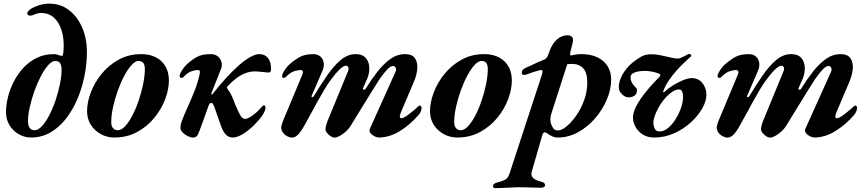

<svg xmlns="http://www.w3.org/2000/svg" viewBox="-20 -723 4649 1029"><path d="M146.2 14Q111.5 14 80.7 -3.6Q49.9 -21.2 31 -51.8Q12.2 -82.4 12.2 -120.4Q12.2 -159.5 22.6 -202.3Q33.1 -245.1 54.1 -286.1Q75.1 -327.1 106.2 -360.3Q137.3 -393.5 177.8 -413.2Q218.2 -432.9 267.6 -432.9Q277.8 -432.9 285.5 -430.6Q293.3 -428.3 298.4 -426.3Q302.9 -424.8 307.1 -423.9Q311.3 -423.1 314 -423.8Q317.6 -425.9 319.4 -440.9Q321.2 -455.9 321.2 -466.2Q323.2 -516.8 310.3 -559.5Q297.3 -602.2 269.7 -627.8Q242 -653.4 199.2 -653.4Q183.5 -653.4 168.2 -646.7Q152.9 -640 144.1 -639.2Q136.8 -638.3 131.4 -641.6Q126 -644.8 126 -650.4Q126 -656.4 131.1 -662.8Q136.1 -669.2 145 -675.3Q163.1 -686.6 189.6 -695Q216.1 -703.4 245.5 -703.4Q305.1 -703.4 350.1 -668.5Q395.1 -633.6 420.5 -575Q445.8 -516.4 445.8 -444.3Q445.8 -382.2 433 -317.4Q420.2 -252.6 395.2 -193.3Q370.1 -133.9 333.7 -87.1Q297.4 -40.4 250.3 -13.2Q203.2 14 146.2 14ZM164.8 -25Q184.7 -25 205.1 -47.2Q225.5 -69.3 244.3 -105.7Q263.1 -142 277.8 -185.5Q292.4 -228.9 301.2 -272.1Q310.1 -315.4 310.1 -349.9Q310.1 -373.2 302 -384.7Q293.9 -396.3 276.1 -396.3Q258.7 -396.3 238.7 -374.2Q218.7 -352 199.5 -315.7Q180.3 -279.3 164.8 -235.9Q149.4 -192.4 139.7 -149.6Q130 -106.8 130 -72.2Q130 -49.2 139.4 -37.1Q148.8 -25 164.8 -25Z M591.7 14Q553.8 14 520.5 -4.1Q487.2 -22.1 466.9 -53.8Q446.6 -85.6 446.6 -127.7Q446.6 -173.9 466.3 -226.7Q486.1 -279.6 524 -326.5Q561.9 -373.3 615.7 -403.1Q669.4 -432.9 737.5 -432.9Q803.9 -432.9 844.5 -395.2Q885.1 -357.5 885.1 -290.3Q885.1 -244.4 865.5 -191.8Q845.8 -139.1 807.8 -92.3Q769.8 -45.5 715.5 -15.8Q661.2 14 591.7 14ZM611 -25Q630.9 -25 651.3 -47.3Q671.7 -69.5 690.5 -105.9Q709.3 -142.4 724 -186.3Q738.6 -230.1 747.5 -274Q756.3 -317.9 756.3 -353.5Q756.3 -374.6 748.2 -385.5Q740.1 -396.3 722.3 -396.3Q705.1 -396.3 685.1 -374.4Q665.1 -352.6 645.9 -316.5Q626.7 -280.4 611.1 -236.8Q595.6 -193.2 585.9 -149.4Q576.2 -105.7 576.2 -69Q576.2 -46.6 586.1 -35.8Q595.9 -25 611 -25Z M1014.2 14.2Q1002.6 14.2 986.8 6.7Q970.9 -0.7 959 -12.7Q947.2 -24.6 947.2 -36.3Q947.2 -43.2 947.6 -48.4Q948 -53.5 949.6 -59.3Q951.2 -65.1 953.7 -72.4Q965.8 -105.1 983.7 -144.6Q1001.7 -184.1 1020.1 -229.4Q1038.5 -274.6 1049.4 -322.7Q1052.1 -334.8 1050.8 -341.3Q1049.5 -347.8 1039.5 -347.8Q1029.4 -347.8 1008 -341.6Q986.6 -335.4 963.4 -310Q959.4 -305.2 951.4 -305.8Q943.3 -306.4 942.5 -315Q942.5 -322.6 948.7 -334.6Q954.9 -346.6 964.3 -358.9Q973.7 -371.3 980.2 -377.1Q1004.6 -399.8 1032.5 -416.3Q1060.5 -432.9 1107.6 -432.9Q1133.8 -432.9 1148.3 -420Q1162.7 -407.2 1167.2 -389.3Q1171.6 -371.5 1165.4 -356.2L1113.4 -224.3Q1110.2 -216.6 1113.9 -216.3Q1117.5 -216.1 1121.5 -221.9Q1156.7 -266.9 1191.9 -305.2Q1227 -343.5 1259.8 -372.4Q1292.6 -401.3 1320.7 -417.1Q1348.9 -432.9 1369.4 -432.9Q1399.1 -432.9 1415.9 -412.5Q1432.8 -392.2 1432.6 -351Q1432.6 -334.3 1419.1 -334.3Q1412.5 -334.3 1403.3 -335.4Q1394 -336.5 1384.2 -337.5Q1372.9 -338.5 1363.3 -339.5Q1353.6 -340.5 1348.1 -340.5Q1327.1 -340.5 1308.3 -335.3Q1289.6 -330.1 1271.7 -320Q1253.9 -310 1236.5 -295.5Q1219.2 -281 1200.1 -261.6Q1196.1 -257.6 1196.1 -254.3Q1196 -251 1200.4 -244.9Q1212.7 -229.6 1222.6 -207.8Q1232.5 -186 1240.8 -162.2Q1253 -133.3 1265.4 -109.5Q1277.8 -85.7 1293.6 -85.7Q1304.1 -85.7 1319.5 -94.9Q1334.9 -104 1350 -117.1Q1365.1 -130.2 1373.2 -139.6Q1382.5 -150.1 1386.6 -154.2Q1390.8 -158.3 1394.8 -158.3Q1399.4 -158.3 1401.1 -154Q1402.8 -149.8 1402.8 -145.1Q1402.8 -128.3 1384.3 -102Q1365.9 -75.8 1338 -48.8Q1310.2 -21.8 1280.4 -3.9Q1250.6 14 1228 14Q1205.4 14 1190.3 -1.9Q1175.2 -17.8 1163.6 -50.4L1128.8 -150.1Q1125.6 -158.7 1121.8 -165.1Q1118 -171.4 1111.3 -171.4Q1107 -171.4 1103 -166.4Q1099.1 -161.4 1095.1 -149.3Q1085.7 -120.7 1072.6 -85.8Q1059.4 -50.9 1047.5 -17.6Q1040.7 0.8 1033.6 7.5Q1026.4 14.2 1014.2 14.2Z M1543.6 14.5Q1534.5 14.5 1520.7 7.9Q1506.8 1.3 1496.9 -11.5Q1487.1 -24.2 1487.1 -41.7Q1487.9 -46.7 1489.9 -54.6Q1491.9 -62.6 1495.3 -71.7L1601.2 -325Q1605.4 -335.5 1602.5 -341.7Q1599.5 -347.8 1589.2 -347.8Q1579.1 -347.8 1557.7 -341.6Q1536.2 -335.4 1511.4 -310Q1507.4 -305.2 1499.6 -305.7Q1491.9 -306.2 1491.5 -314.8Q1491.5 -322.5 1498 -334.4Q1504.5 -346.4 1513.9 -358.8Q1523.4 -371.3 1530.6 -377.1Q1555.8 -399.8 1583.9 -416.2Q1612 -432.7 1659.2 -432.9Q1682.2 -432.9 1696.9 -420.2Q1711.6 -407.5 1714.9 -386.4Q1718.1 -365.4 1707.6 -342L1650.6 -210.4Q1647.6 -203.4 1652.9 -202.4Q1658.3 -201.4 1662.1 -208Q1699.3 -269.9 1734.7 -320.8Q1770.1 -371.7 1807.1 -402.3Q1844 -432.9 1885.8 -432.9Q1924.5 -432.9 1942.4 -410Q1960.4 -387.1 1959.3 -352.5Q1958.3 -317.8 1939.9 -283.4L1926 -250.5Q1922.2 -243.5 1929.2 -242.5Q1936.1 -241.5 1940 -248.2Q1970.5 -297.5 2003.2 -339.3Q2035.9 -381.1 2072.3 -407Q2108.6 -432.9 2150.5 -432.9Q2189.1 -432.9 2204.1 -410.6Q2219.1 -388.4 2216.3 -353.8Q2213.4 -319.2 2196.9 -281.8L2128.1 -119.6Q2115.6 -89.4 2131.5 -89.4Q2137.8 -89.4 2148.6 -95.4Q2159.5 -101.5 2171.6 -110.8Q2183.8 -120 2194.3 -128.9Q2204.9 -137.7 2210.5 -142.5Q2215.6 -147.6 2221 -152.5Q2226.5 -157.4 2229.9 -157.4Q2232.9 -157.4 2236.2 -153.7Q2239.6 -150 2239.6 -145.1Q2238.7 -134.7 2234.8 -125Q2230.9 -115.2 2222.4 -105.9Q2178.7 -54.9 2123 -20.5Q2067.2 14 2009.5 14Q2000.7 14 1987.3 7.5Q1973.9 1 1965.3 -10Q1956.7 -21 1962.3 -32.8L2098 -334.3Q2106 -350.2 2100.8 -359.8Q2095.6 -369.4 2087 -369.5Q2073.5 -369.7 2055.5 -351Q2037.5 -332.3 2013.5 -297.8Q1995.3 -269.8 1970 -228.9Q1944.7 -188.1 1916.4 -141.7Q1888.1 -95.3 1859.1 -48.5Q1847.8 -30.4 1831.2 -16Q1814.5 -1.5 1798.8 6.5Q1783.1 14.5 1772.7 14.5Q1763.6 14.5 1752.2 7.2Q1740.8 -0.2 1732.6 -10.7Q1724.3 -21.2 1724.3 -30.5Q1724.3 -36.3 1727.1 -48.2Q1730 -60.1 1735.9 -75.8L1843.6 -337.3Q1851 -353.7 1846.9 -362.2Q1842.9 -370.7 1833.5 -370.9Q1821.6 -371.3 1799.9 -350.7Q1778.2 -330.2 1748.5 -289.2Q1734 -268.6 1717.3 -241Q1700.5 -213.3 1683.3 -181.8Q1666.1 -150.3 1648.2 -117.4Q1630.3 -84.5 1612.9 -53.4Q1595.1 -20.2 1578.6 -2.8Q1562.2 14.5 1543.6 14.5Z M2429.7 14Q2391.8 14 2358.5 -4.1Q2325.2 -22.1 2304.9 -53.8Q2284.6 -85.6 2284.6 -127.7Q2284.6 -173.9 2304.3 -226.7Q2324.1 -279.6 2362 -326.5Q2399.9 -373.3 2453.7 -403.1Q2507.4 -432.9 2575.5 -432.9Q2641.9 -432.9 2682.5 -395.2Q2723.1 -357.5 2723.1 -290.3Q2723.1 -244.4 2703.5 -191.8Q2683.8 -139.1 2645.8 -92.3Q2607.8 -45.5 2553.5 -15.8Q2499.2 14 2429.7 14ZM2449 -25Q2468.9 -25 2489.3 -47.3Q2509.7 -69.5 2528.5 -105.9Q2547.3 -142.4 2562 -186.3Q2576.6 -230.1 2585.5 -274Q2594.3 -317.9 2594.3 -353.5Q2594.3 -374.6 2586.2 -385.5Q2578.1 -396.3 2560.3 -396.3Q2543.1 -396.3 2523.1 -374.4Q2503.1 -352.6 2483.9 -316.5Q2464.7 -280.4 2449.1 -236.8Q2433.6 -193.2 2423.9 -149.4Q2414.2 -105.7 2414.2 -69Q2414.2 -46.6 2424.1 -35.8Q2433.9 -25 2449 -25Z M2632.6 285.2Q2628.4 285.2 2624.9 281.9Q2621.5 278.7 2622.3 273.7Q2623.1 265.7 2629.5 261.4Q2635.9 257.2 2644.1 255.4Q2674.9 247.3 2689 239Q2703 230.8 2710.9 206.9L2880.9 -312.4Q2884.3 -322.3 2886.5 -331Q2888.7 -339.6 2886.8 -344.6Q2884.8 -349.5 2873.2 -346.7Q2853.3 -341.9 2838.7 -337Q2824 -332.1 2801.4 -323.7Q2793.4 -320.5 2784.8 -321.8Q2776.3 -323.1 2776.3 -334Q2776.3 -344.5 2784.5 -351.1Q2792.7 -357.7 2801.9 -361.6Q2817.9 -367.9 2838.5 -378.2Q2859.1 -388.5 2896.6 -403.5Q2903.6 -406.3 2909.8 -413.9Q2915.9 -421.5 2922 -440.8Q2938.5 -488.6 2964.4 -511.2Q2990.3 -533.9 3021.4 -533.9Q3040 -533.9 3047.3 -522.7Q3054.5 -511.6 3047.6 -486.2L3037.1 -447Q3034.9 -437 3035.7 -430.9Q3036.5 -424.8 3040.5 -425.8Q3053.5 -428.6 3066.4 -430.8Q3079.4 -433 3093.5 -433Q3146.8 -433 3182.7 -415.3Q3218.5 -397.6 3237 -367Q3255.5 -336.5 3255.5 -297.4Q3255.5 -244.5 3232.3 -189.5Q3209 -134.5 3169.1 -88.4Q3129.1 -42.4 3077.7 -14.2Q3026.3 14 2970.5 14Q2953.3 14 2939 7.2Q2924.8 0.4 2916.4 -5.6Q2903.3 -15.7 2896.6 -13.7Q2889.8 -11.6 2884.5 7.4L2830 196.7Q2823.8 216.1 2835.3 229Q2846.8 242 2881.6 251.4Q2888.3 252.4 2894.7 256.6Q2901 260.8 2901 271.3Q2901 276.5 2894.4 279.8Q2887.9 283.1 2879.3 283.1Q2862.7 283.1 2838.1 282.2Q2813.5 281.3 2790.6 280.9Q2767.6 280.5 2752.9 280.6Q2727.9 281.2 2694.1 283.2Q2660.4 285.2 2632.6 285.2ZM2970.7 -24.1Q2989.6 -24.1 3015.7 -45.1Q3041.8 -66.1 3067.5 -102.4Q3093.2 -138.7 3110.3 -184.9Q3127.4 -231.2 3127.4 -281Q3127.4 -334.5 3105.3 -357.4Q3083.3 -380.3 3046.4 -380.5Q3039.9 -380.5 3033.4 -380.1Q3026.8 -379.6 3019.9 -378.5L2933.7 -110.1Q2929.3 -95.4 2929.6 -81.1Q2929.9 -66.8 2934.8 -55Q2940.6 -41.2 2947.2 -32.7Q2953.8 -24.1 2970.7 -24.1Z M3486.1 14Q3449 14 3423.4 -3.1Q3397.8 -20.2 3385 -44.7Q3372.2 -69.1 3372.2 -91.2Q3372.2 -114.3 3383.7 -140.8Q3395.2 -167.3 3414.9 -195.5Q3434.7 -223.7 3459.7 -252.7Q3484.8 -281.8 3512.5 -309Q3521.3 -317.9 3518.8 -322.9Q3516.2 -327.9 3508.2 -329.7Q3489.2 -336.8 3471.1 -339.8Q3453 -342.9 3437 -342.9Q3403 -342.9 3381.2 -334.5Q3359.3 -326.2 3359.3 -310.5Q3359.3 -297.4 3363 -288.4Q3366.7 -279.4 3371.8 -271.7Q3379.7 -261.4 3386.8 -254.5Q3393.9 -247.6 3393.9 -240.4Q3393.9 -219.9 3380.8 -210.6Q3367.7 -201.2 3348.5 -201.2Q3330.2 -201.2 3313.2 -218.2Q3296.3 -235.2 3296.3 -254.4Q3296.3 -287.4 3316 -323Q3335.7 -358.7 3367.8 -385.6Q3390.1 -403.9 3414 -418.1Q3437.9 -432.3 3471.1 -432.3Q3493.9 -432.3 3521.2 -426.7Q3548.5 -421 3573.1 -415.1Q3597.6 -409.1 3611.6 -409.1Q3620 -409.1 3630.6 -413.7Q3641.3 -418.2 3651.7 -423.9Q3662.2 -429.6 3669.8 -433.7Q3675.4 -435.3 3682.2 -430.4Q3689.1 -425.6 3680 -417.9Q3668.7 -407.7 3648.7 -388.9Q3628.7 -370.2 3606.2 -345.3Q3583.7 -320.4 3564.3 -291.6Q3545 -262.9 3534.2 -232.9Q3533 -228.7 3535.8 -228.4Q3538.6 -228.1 3541.4 -230.7Q3558.7 -247.9 3585.4 -264.6Q3612 -281.2 3639.7 -292.8Q3667.3 -304.3 3686.7 -304.3Q3723.8 -304.3 3744.5 -277.7Q3765.2 -251.1 3766 -218.3Q3766.8 -183.2 3744.3 -143.1Q3721.7 -103 3682.4 -67Q3643 -31 3592.5 -8.5Q3542 14 3486.1 14ZM3514.4 -18.5Q3538.1 -18.5 3560.6 -37.2Q3583.1 -55.9 3601.1 -84.8Q3619.2 -113.6 3629.9 -145.6Q3640.7 -177.6 3640.7 -203.9Q3640.7 -221.7 3635.7 -232.7Q3630.7 -243.7 3618.9 -243.7Q3599 -243.7 3575.7 -225.7Q3552.3 -207.7 3533.6 -183.4Q3511.7 -154.8 3496.7 -121Q3481.6 -87.1 3481.6 -66.8Q3481.6 -50.6 3488.7 -34.5Q3495.7 -18.5 3514.4 -18.5Z M3877.6 14.5Q3868.5 14.5 3854.7 7.9Q3840.8 1.3 3830.9 -11.5Q3821.1 -24.2 3821.1 -41.7Q3821.9 -46.7 3823.9 -54.6Q3825.9 -62.6 3829.3 -71.7L3935.2 -325Q3939.4 -335.5 3936.5 -341.7Q3933.5 -347.8 3923.2 -347.8Q3913.1 -347.8 3891.7 -341.6Q3870.2 -335.4 3845.4 -310Q3841.4 -305.2 3833.6 -305.7Q3825.9 -306.2 3825.5 -314.8Q3825.5 -322.5 3832 -334.4Q3838.5 -346.4 3847.9 -358.8Q3857.4 -371.3 3864.6 -377.1Q3889.8 -399.8 3917.9 -416.2Q3946 -432.7 3993.2 -432.9Q4016.2 -432.9 4030.9 -420.2Q4045.6 -407.5 4048.9 -386.4Q4052.1 -365.4 4041.6 -342L3984.6 -210.4Q3981.6 -203.4 3986.9 -202.4Q3992.3 -201.4 3996.1 -208Q4033.3 -269.9 4068.7 -320.8Q4104.1 -371.7 4141.1 -402.3Q4178 -432.9 4219.8 -432.9Q4258.5 -432.9 4276.4 -410Q4294.4 -387.1 4293.3 -352.5Q4292.3 -317.8 4273.9 -283.4L4260 -250.5Q4256.2 -243.5 4263.2 -242.5Q4270.1 -241.5 4274 -248.2Q4304.5 -297.5 4337.2 -339.3Q4369.9 -381.1 4406.3 -407Q4442.6 -432.9 4484.5 -432.9Q4523.1 -432.9 4538.1 -410.6Q4553.1 -388.4 4550.3 -353.8Q4547.4 -319.2 4530.9 -281.8L4462.1 -119.6Q4449.6 -89.4 4465.5 -89.4Q4471.8 -89.4 4482.6 -95.4Q4493.5 -101.5 4505.6 -110.8Q4517.8 -120 4528.3 -128.9Q4538.9 -137.7 4544.5 -142.5Q4549.6 -147.6 4555 -152.5Q4560.5 -157.4 4563.9 -157.4Q4566.9 -157.4 4570.2 -153.7Q4573.6 -150 4573.6 -145.1Q4572.7 -134.7 4568.8 -125Q4564.9 -115.2 4556.4 -105.9Q4512.7 -54.9 4457 -20.5Q4401.2 14 4343.5 14Q4334.7 14 4321.3 7.5Q4307.9 1 4299.3 -10Q4290.7 -21 4296.3 -32.8L4432 -334.3Q4440 -350.2 4434.8 -359.8Q4429.6 -369.4 4421 -369.5Q4407.5 -369.7 4389.5 -351Q4371.5 -332.3 4347.5 -297.8Q4329.3 -269.8 4304 -228.9Q4278.7 -188.1 4250.4 -141.7Q4222.1 -95.3 4193.1 -48.5Q4181.8 -30.4 4165.2 -16Q4148.5 -1.5 4132.8 6.5Q4117.1 14.5 4106.7 14.5Q4097.6 14.5 4086.2 7.2Q4074.8 -0.2 4066.6 -10.7Q4058.3 -21.2 4058.3 -30.5Q4058.3 -36.3 4061.1 -48.2Q4064 -60.1 4069.9 -75.8L4177.6 -337.3Q4185 -353.7 4180.9 -362.2Q4176.9 -370.7 4167.5 -370.9Q4155.6 -371.3 4133.9 -350.7Q4112.2 -330.2 4082.5 -289.2Q4068 -268.6 4051.3 -241Q4034.5 -213.3 4017.3 -181.8Q4000.1 -150.3 3982.2 -117.4Q3964.3 -84.5 3946.9 -53.4Q3929.1 -20.2 3912.6 -2.8Q3896.2 14.5 3877.6 14.5Z"/></svg>

Font: EB Garamond
Style: Italic
Weight: 400
Italic angle: -17.2°
Designer: Georg Duffner and Octavio Pardo
Foundry: Georg Duffner
Version: Version 1.001